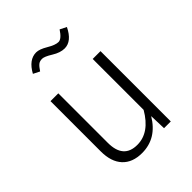

<svg xmlns="http://www.w3.org/2000/svg" viewBox="-215 -878 1010 1010"><g transform="rotate(-45 289.5 -373.5)"><path d="M473.1 0H422.9L419.9 -92.8Q357.9 11.2 249 11.2Q178.2 11.2 139.6 -30.3Q101.1 -71.8 101.1 -148.9V-522.9H159.2V-154.8Q159.2 -36.6 262.2 -37.1Q353 -37.1 415 -144V-522.9H473.1ZM350.1 -666Q317.9 -666 281 -689Q244.1 -711.9 227.1 -711.9Q210 -711.9 199 -703.4Q188 -694.8 172.9 -671.9L137.2 -689.9Q174.3 -757.8 229 -757.8Q252.9 -757.8 290.5 -735.4Q328.1 -712.9 351.1 -712.9Q374 -712.9 401.9 -755.9L438 -737.8Q403.3 -666 350.1 -666Z"/></g></svg>

Font: FiraSans-Light
Style: Regular
Weight: 300
Designer: Carrois Corporate & Edenspiekermann AG
Foundry: Carrois Corporate GbR & Edenspiekermann AG
Version: Version 3.106;PS 003.106;hotconv 1.0.70;makeotf.lib2.5.58329